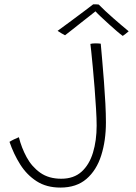

<svg xmlns="http://www.w3.org/2000/svg" viewBox="-20 -860 629 890"><path d="M260 9.5Q195.5 9.5 150 -19.8Q104.5 -49 74 -97.2Q43.5 -145.5 24 -202.5Q32.5 -208 44.5 -213.8Q56.5 -219.5 67.5 -224Q79.5 -175.5 103.5 -131.2Q127.5 -87 166.8 -59.2Q206 -31.5 264 -31.5Q322 -31.5 358 -64Q394 -96.5 411 -152.5Q428 -208.5 428 -278Q428 -309 425.2 -355.2Q422.5 -401.5 418.5 -452.2Q414.5 -503 410.2 -548.2Q406 -593.5 402.8 -623.2Q399.5 -653 399 -656.5Q408 -659 423.5 -659Q430.5 -659 437.2 -658.5Q444 -658 447 -657.5Q450 -624.5 454 -578.2Q458 -532 462 -480.5Q466 -429 468.5 -380Q471 -331 471 -292.5Q471 -208 449.2 -139.5Q427.5 -71 381 -30.8Q334.5 9.5 260 9.5ZM437.5 -839Q466 -810 506 -775Q546 -740 576.5 -715Q568.5 -708 562 -703Q555.5 -698 549 -693.5Q538.5 -701 521.2 -715.8Q504 -730.5 484.8 -748Q465.5 -765.5 448.5 -781.5Q431.5 -797.5 422.5 -807.5Q414.5 -801 397 -787.2Q379.5 -773.5 358.2 -756.8Q337 -740 316.5 -723.8Q296 -707.5 281.5 -696.5Q277 -698.5 264.2 -706Q251.5 -713.5 247 -717Q276 -738 310.8 -763.8Q345.5 -789.5 374 -811Q402.5 -832.5 412 -840Q417.5 -840 424.2 -840Q431 -840 437.5 -839Z"/></svg>

Font: Grandstander Thin
Style: Regular
Weight: 100
Designer: Tyler Finck
Foundry: Etcetera Type Co
Version: Version 1.200; ttfautohint (v1.8.3)